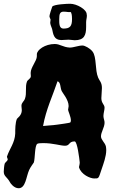

<svg xmlns="http://www.w3.org/2000/svg" viewBox="-28 -964 622 1021"><path d="M535 -186C530 -206 509 -220 509 -239C509 -261 527 -285 528 -310C529 -322 522 -333 522 -347C522 -362 528 -379 528 -391C528 -409 511 -414 511 -442C511 -459 514 -478 514 -496C514 -526 501 -534 494 -551C476 -593 487 -660 464 -690C451 -707 423 -722 411 -722C389 -722 364 -711 343 -711C306 -713 292 -730 263 -730C212 -730 168 -699 168 -675C168 -672 168 -669 168 -665C168 -640 135 -606 135 -576C135 -570 136 -564 136 -559C136 -545 118 -540 115 -529C105 -502 115 -468 105 -440C100 -424 86 -419 86 -401C86 -393 88 -385 88 -378C88 -350 64 -336 62 -332C53 -311 53 -277 53 -254C51 -205 23 -173 10 -134C10 -133 9 -132 9 -131C9 -126 13 -121 13 -116C13 -109 0 -101 -3 -94C-6 -84 -8 -60 -8 -51C-8 -26 10 -23 25 5C27 10 46 37 71 37C109 37 111 -25 127 -60C134 -76 150 -96 152 -100C159 -123 156 -188 170 -199C174 -202 187 -203 201 -203C256 -203 292 -189 318 -189C345 -189 336 -212 369 -212C383 -212 394 -121 396 -100C396 -89 392 -79 392 -75C403 -35 453 -15 472 -15C499 -15 495 -13 513 -66C522 -93 537 -132 537 -166C537 -173 536 -180 535 -186ZM346 -313C344 -310 282 -302 275 -301C248 -297 224 -297 201 -294C217 -383 252 -454 278 -532C296 -525 291 -501 300 -480C303 -472 337 -434 337 -400C337 -393 334 -386 334 -380C334 -374 349 -343 349 -324C349 -319 348 -316 346 -313ZM433 -888C433 -914 380 -944 345 -944C328 -944 260 -941 250 -929C247 -922 235 -885 235 -878C235 -872 240 -864 241 -860C241 -855 239 -849 239 -843C239 -835 245 -821 249 -810C255 -781 259 -751 298 -751C310 -751 323 -753 337 -753C348 -753 360 -750 369 -750C420 -750 430 -777 430 -821C430 -830 430 -838 430 -846C430 -858 434 -869 434 -881C434 -883 433 -886 433 -888ZM353 -888C354 -883 355 -874 355 -863C355 -824 344 -812 309 -812C286 -812 287 -841 287 -861C287 -889 290 -902 311 -902C318 -902 327 -901 334 -900C339 -900 343 -900 345 -900C350 -900 350 -899 353 -888Z"/></svg>

Font: Freckle Face
Style: Regular
Weight: 400
Designer: Astigmatic (AOETI)
Foundry: Astigmatic (AOETI)
Version: Version 1.000